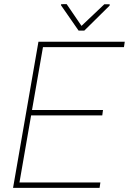

<svg xmlns="http://www.w3.org/2000/svg" viewBox="-20 -914 627 934"><path d="M477.5 -352.5H131.3L74.7 -26.4H468.3L464.4 0H43.5L167 -710.9H586.9L583 -684.6H189L135.7 -378.9H481ZM376.5 -788.1 487.3 -893.1H513.7L513.2 -886.7L390.1 -765.1H362.3L276.9 -888.2L277.3 -893.6L304.2 -894Z"/></svg>

Font: Roboto Thin
Style: Italic
Weight: 250
Italic angle: -12°
Designer: Google
Version: Version 2.134; 2016